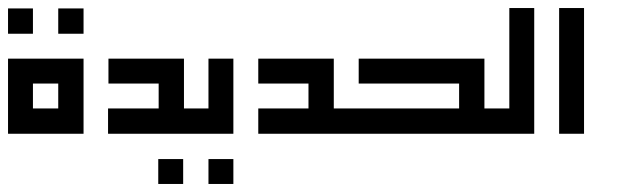

<svg xmlns="http://www.w3.org/2000/svg" viewBox="-20 -508 1537 478"><path d="M0 -362H188V-300V-238V-175H0V-238V-300ZM62 -300V-238H125V-300ZM125 -424V-487H188V-424ZM0 -424V-487H62V-424Z M250 -362H438V-300V-238H500V-175H438H250V-238H375V-300H250Z M374 -50V-112H436V-50ZM499 -50V-112H561V-50ZM499 -362H561V-175H499H311H249V-238H311H499Z M623 -362H811V-300V-238H873V-175H811H623V-238H748V-300H623Z M873 -362H1186V-300V-238V-237H1248V-175H1186H1185H810H748V-237H810V-238H1123V-300H873Z M1248 -488H1310V-175H1248H1185H1123V-238H1185H1248Z M1372 -175V-488H1434V-175Z"/></svg>

Font: Jawi Kufi
Style: Medium
Weight: 500
Version: Version 2.3